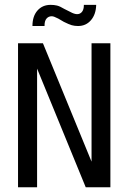

<svg xmlns="http://www.w3.org/2000/svg" viewBox="-20 -786 540 806"><path d="M55.7 -604.5H160.2L364.3 -107.4V-604.5H443.4V0H339.8L135.7 -498V0H55.7ZM248 -694.3 224.6 -708Q214.8 -712.9 208.5 -715.3Q202.1 -717.8 197.3 -717.8Q183.6 -717.8 175.3 -708Q167 -698.2 167 -679.7V-676.8H116.2Q116.2 -717.8 137.2 -741.7Q158.2 -765.6 192.4 -765.6Q207 -765.6 219.2 -762.7Q231.4 -759.8 251 -748L274.4 -736.3Q283.2 -731.4 290.5 -729Q297.9 -726.6 303.7 -726.6Q316.4 -726.6 324.2 -736.3Q332 -746.1 332 -763.7V-765.6H383.8Q382.8 -725.6 361.8 -701.2Q340.8 -676.8 307.6 -676.8Q293 -676.8 281.2 -680.2Q269.5 -683.6 248 -694.3Z"/></svg>

Font: BabelStone Shapes
Style: Regular
Weight: 400
Designer: Andrew West
Foundry: BabelStone
Version: Version 15.0.0 September 13, 2022